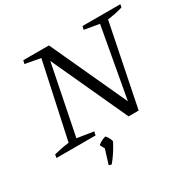

<svg xmlns="http://www.w3.org/2000/svg" viewBox="-186 -838 1237 1238"><g transform="rotate(-30 432.5 -219.5)"><path d="M583 -653H865L860 -631Q830 -622 802.5 -616.5Q775 -611 747 -608L624 0H549L279 -587L296 -589L187 -46L309 -27L303 0H12L16 -24Q46 -32 74 -37.5Q102 -43 129 -46L250 -607L136 -628L142 -653H333L605 -62L589 -60L688 -609L577 -628ZM280 209 315 97 382 89Q346 159 300 214ZM324 123 295 68Q319 47 354 37Q375 59 382 89Z"/></g></svg>

Font: Piazzolla Thin Light
Style: Italic
Weight: 300
Italic angle: -11.3°
Version: Version 2.005